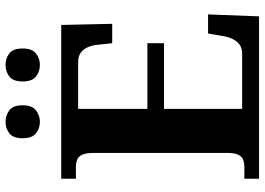

<svg xmlns="http://www.w3.org/2000/svg" viewBox="-151 -804 955 693"><g transform="rotate(-90 326.5 -457.5)"><path d="M28 0V-53H70Q84 -53 95.5 -57Q107 -61 114 -74Q121 -87 121 -113V-596Q121 -625 114.5 -638.5Q108 -652 96.5 -656.5Q85 -661 70 -661H28V-714H583L587 -530H517L512 -577Q510 -602 502.5 -618.5Q495 -635 482 -644Q469 -653 448 -653H280V-403H517V-343H280V-61H480Q500 -61 513 -71Q526 -81 533.5 -98Q541 -115 544 -137L552 -184H621L614 0ZM439 -791Q415 -791 397 -805Q379 -819 379 -853Q379 -888 397 -901.5Q415 -915 439 -915Q462 -915 480 -901.5Q498 -888 498 -853Q498 -819 480 -805Q462 -791 439 -791ZM233 -791Q210 -791 192 -805Q174 -819 174 -853Q174 -888 192 -901.5Q210 -915 233 -915Q256 -915 274.5 -901.5Q293 -888 293 -853Q293 -819 274.5 -805Q256 -791 233 -791Z"/></g></svg>

Font: Noto Serif Armenian
Style: Bold
Weight: 700
Version: Version 2.007